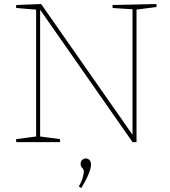

<svg xmlns="http://www.w3.org/2000/svg" viewBox="-20 -712 852 962"><path d="M544 -687 764 -692V-677L657 -663L664 -671V0H644L177 -669L181 -670V-21L174 -29L281 -15V0H61V-15L168 -29L161 -21V-671L168 -663L61 -672V-687L186 -692L648 -31L644 -30V-672L651 -665L544 -672ZM387 230 375 222Q390 196 395 175.5Q400 155 400 148Q400 139 396 134Q392 129 388 124Q384 119 384 109Q384 96 392 89Q400 82 410 82Q420 82 428 89.5Q436 97 436 113Q436 130 423.5 161Q411 192 387 230Z"/></svg>

Font: Bitter Thin
Style: Regular
Weight: 100
Designer: Sol Matas, and Bitter project Authors
Foundry: Sol Matas
Version: Version 2.002